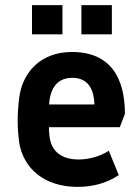

<svg xmlns="http://www.w3.org/2000/svg" viewBox="-20 -720 547 750"><path d="M283 10C342 10 396 -4 444 -36L405 -131C371 -109 327 -97 287 -97C225 -97 179 -125 173 -191C172 -202 171 -213 171 -223H448L468 -275C468 -415 412 -517 261 -517C141 -517 68 -440 55 -338C51 -305 49 -277 49 -249C49 -221 51 -195 55 -163C71 -64 151 10 283 10ZM298 -586H417V-700H298ZM105 -586H224V-700H105ZM172 -312V-314C176 -374 203 -416 262 -416C329 -416 347 -365 349 -312Z"/></svg>

Font: Finlandica SemiBold
Style: Regular
Weight: 600
Designer: Niklas Ekholm, Juho Hiilivirta, Jaakko Suomalainen
Foundry: Helsinki Type Studio
Version: Version 2.000;Glyphs 3.2 (3202)